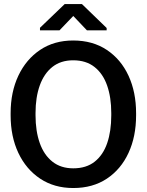

<svg xmlns="http://www.w3.org/2000/svg" viewBox="-20 -922 727 952"><path d="M343.3 10.3Q249 10.3 179.2 -36.1Q109.4 -82.5 71 -163.8Q32.7 -245.1 32.7 -350.1V-360.8Q32.7 -465.3 71 -546.6Q109.4 -627.9 179 -674.6Q248.5 -721.2 342.8 -721.2Q439.5 -721.2 509.5 -674.6Q579.6 -627.9 617.2 -546.6Q654.8 -465.3 654.8 -360.8V-350.1Q654.8 -245.1 617.2 -163.8Q579.6 -82.5 509.8 -36.1Q439.9 10.3 343.3 10.3ZM343.3 -87.4Q407.7 -87.4 449.5 -120.4Q491.2 -153.3 511.5 -212.4Q531.7 -271.5 531.7 -350.1V-361.8Q531.7 -439 511.2 -497.8Q490.7 -556.6 448.7 -589.8Q406.7 -623 342.8 -623Q281.2 -623 239.7 -590.1Q198.2 -557.1 177.2 -498.3Q156.2 -439.5 156.2 -361.8V-350.1Q156.2 -272 177.2 -212.6Q198.2 -153.3 240 -120.4Q281.7 -87.4 343.3 -87.4ZM178.2 -771.5V-784.2L300.8 -901.9H386.2L508.8 -783.2V-771.5H411.1L343.3 -842.8L274.9 -771.5Z"/></svg>

Font: Roboto Slab Medium
Style: Regular
Weight: 500
Designer: Google
Version: Version 2.001; ttfautohint (v1.8.3)